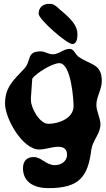

<svg xmlns="http://www.w3.org/2000/svg" viewBox="-20 -754 547 994"><path d="M180 -683C180 -653 327 -526 354 -526C379 -526 381 -560 381 -577C381 -639 312 -683 273 -720C257 -733 250 -734 234 -734C204 -734 180 -717 180 -683ZM140 -236V-247C141 -262 146 -332 147 -347C168 -376 251 -427 287 -427C350 -427 361 -230 361 -205C361 -142 285 -113 230 -113C185 -113 140 -195 140 -236ZM99 117C99 194 164 220 230 220C390 220 435 163 453 20C459 -26 500 -62 500 -110C500 -145 479 -176 479 -211C479 -254 507 -290 507 -334C507 -426 447 -417 387 -460C369 -473 363 -501 341 -501C308 -501 286 -473 253 -473C229 -473 215 -488 190 -488C116 -488 143 -439 107 -400C52 -341 6 -304 6 -218C6 -140 97 20 183 20C216 20 247 6 281 6C309 6 327 17 327 47C327 83 294 101 264 101C218 101 195 59 154 59C117 59 99 82 99 117Z"/></svg>

Font: Charger
Style: Overspray
Weight: 400
Designer: Jasper
Foundry: Cannot Into Space Fonts
Version: Version 0.980